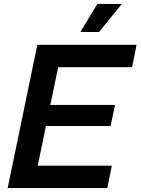

<svg xmlns="http://www.w3.org/2000/svg" viewBox="-20 -957 715 977"><path d="M170 -729H675L652 -615H276L236 -423H565L543 -316H214L172 -114H549L526 0H19ZM475 -937H600L484 -794H389Z"/></svg>

Font: Mona Sans SemiBold
Style: Italic
Weight: 600
Italic angle: -11.7°
Designer: Deni Anggara
Foundry: GitHub
Version: Version 2.000